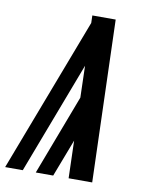

<svg xmlns="http://www.w3.org/2000/svg" viewBox="-87 -796 670 858"><g transform="rotate(10 248.0 -367.5)"><path d="M-4 0 263 -701 262 -735H368L391 0H284L279 -170L214 0H135L273 -364L269 -508L76 0Z"/></g></svg>

Font: Iosevka Curly Extrabold
Style: Italic
Weight: 800
Italic angle: -9°
Monospace: yes
Designer: Belleve Invis
Foundry: Belleve Invis
Version: Version 22.1.2; ttfautohint (v1.8.4)